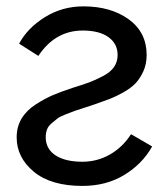

<svg xmlns="http://www.w3.org/2000/svg" viewBox="-20 -576 537 613"><path d="M33.2 -137.7Q33.2 -170.9 48.8 -197.3Q64.5 -223.6 94.2 -242.7Q124 -261.7 149.4 -272.5Q174.8 -283.2 212.9 -295.9Q248 -306.6 266.1 -313.5Q284.2 -320.3 308.6 -333Q333 -345.7 344.2 -362.3Q355.5 -378.9 355.5 -400.4Q355.5 -436.5 326.2 -457.5Q296.9 -478.5 244.1 -478.5Q156.2 -478.5 102.5 -397.5L41 -436.5Q67.4 -486.3 123 -521Q178.7 -555.7 246.1 -555.7Q334 -555.7 391.1 -514.2Q448.2 -472.7 448.2 -400.4Q448.2 -372.1 438 -349.1Q427.7 -326.2 413.1 -310.5Q398.4 -294.9 374 -281.2Q349.6 -267.6 330.6 -260.3Q311.5 -252.9 283.2 -243.2Q275.4 -240.2 252 -232.9Q228.5 -225.6 219.2 -222.2Q210 -218.8 190.9 -211.4Q171.9 -204.1 163.6 -197.8Q155.3 -191.4 144.5 -182.1Q133.8 -172.9 129.9 -162.1Q126 -151.4 126 -137.7Q126 -100.6 157.2 -80.1Q188.5 -59.6 243.2 -59.6Q290 -59.6 330.6 -82.5Q371.1 -105.5 398.4 -147.5L465.8 -108.4Q434.6 -52.7 377 -17.6Q319.3 17.6 243.2 17.6Q142.6 17.6 87.9 -27.8Q33.2 -73.2 33.2 -137.7Z"/></svg>

Font: Gothic A1 Medium
Style: Regular
Weight: 500
Designer: HanYang I&C Co.,Ltd.
Foundry: HanYang I&C Co.,Ltd.
Version: Version 2.50